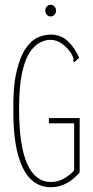

<svg xmlns="http://www.w3.org/2000/svg" viewBox="-20 -775 390 805"><path d="M194 10Q116 10 76 -70.5Q36 -151 36 -304Q34 -407 48.5 -471Q63 -535 86.5 -570Q110 -605 138 -617.5Q166 -630 192 -630Q236 -630 265 -602Q294 -574 312 -533L298 -520L292 -514L287 -519Q289 -524 287.5 -531Q286 -538 278 -552Q260 -578 238 -593Q216 -608 191 -608Q169 -608 145.5 -595.5Q122 -583 102.5 -552Q83 -521 71.5 -464.5Q60 -408 60 -319Q60 -164 94 -88Q128 -12 193 -12Q222 -12 247.5 -26Q273 -40 291 -61V-258H185V-280H314V-52Q260 10 194 10ZM192 -706Q183 -706 176.5 -713Q170 -720 170 -730Q170 -741 176.5 -748Q183 -755 192 -755Q201 -755 208 -748Q215 -741 215 -730Q215 -720 208 -713Q201 -706 192 -706Z"/></svg>

Font: Inconsolata ExtraCondensed ExtraLight
Style: Regular
Weight: 200
Width: 2
Monospace: yes
Designer: Raph Levien, Cyreal, Brenton Simpson
Foundry: Raph Levien, Cyreal, Google
Version: Version 3.001; ttfautohint (v1.8.2.53-6de2)